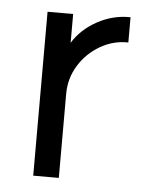

<svg xmlns="http://www.w3.org/2000/svg" viewBox="-41 -502 431 538"><g transform="rotate(5 174.0 -233.0)"><path d="M72 -461H144V-380Q168 -419 212 -443Q256 -467 305 -466V-395Q263 -396 226 -374.5Q189 -353 166.5 -316.5Q144 -280 144 -237V0H72Z"/></g></svg>

Font: SUITE
Style: Regular
Weight: 400
Designer: Sun
Foundry: Sun
Version: Version 2.040